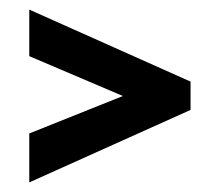

<svg xmlns="http://www.w3.org/2000/svg" viewBox="-20 -418 453 400"><path d="M236 -218 41 -301V-398L377 -248V-189L41 -38V-140Z"/></svg>

Font: Genos Thin ExtraBold
Style: Regular
Weight: 800
Version: Version 1.010